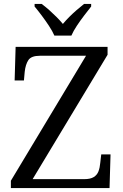

<svg xmlns="http://www.w3.org/2000/svg" viewBox="-20 -951 621 971"><path d="M35 0V-37L415 -669H182Q138 -669 123.5 -647Q109 -625 105 -588L101 -544H54L59 -714H524V-674L145 -45H406Q437 -45 454 -55.5Q471 -66 478 -84.5Q485 -103 487 -127L492 -170H539L534 0ZM255 -771Q245 -794 227.5 -820.5Q210 -847 190.5 -873Q171 -899 155 -918V-931H191Q211 -916 229.5 -899.5Q248 -883 265.5 -865.5Q283 -848 298 -830Q313 -848 330.5 -865.5Q348 -883 367 -899.5Q386 -916 405 -931H441V-918Q426 -899 406 -873Q386 -847 368.5 -820.5Q351 -794 341 -771Z"/></svg>

Font: Noto Serif Hentaigana EL
Style: Regular
Weight: 400
Designer: Kazuhiro Yamada
Foundry: nipponia
Version: Version 1.000